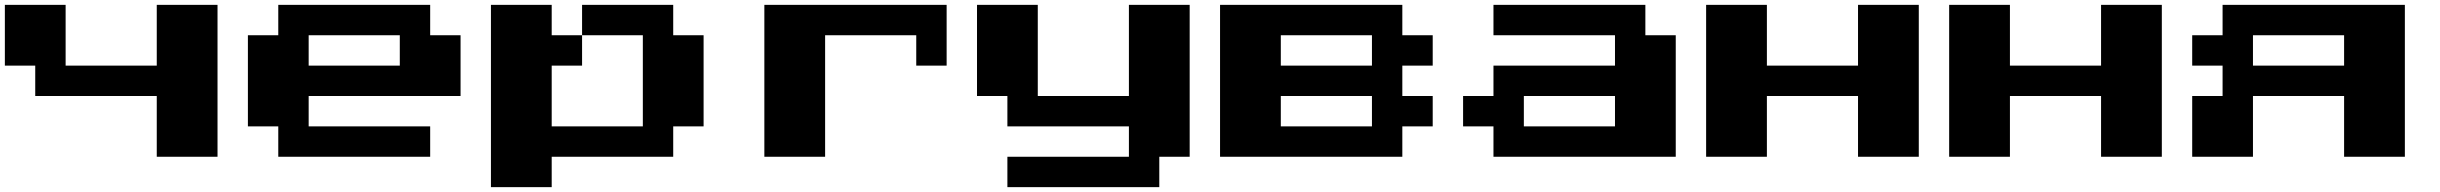

<svg xmlns="http://www.w3.org/2000/svg" viewBox="-20 -770 10040 790"><path d="M625 -125V-375H125V-500H0V-750H250V-500H625V-750H875V-125Z M1125 -125V-250H1000V-625H1125V-750H1750V-625H1875V-375H1250V-250H1750V-125ZM1250 -500H1625V-625H1250Z M2875 -625V-250H2750V-125H2250V0H2000V-750H2250V-625H2375V-500H2250V-250H2625V-625H2375V-750H2750V-625Z M3125 -125V-750H3875V-500H3750V-625H3375V-125Z M4125 0V-125H4625V-250H4125V-375H4000V-750H4250V-375H4625V-750H4875V-125H4750V0Z M5000 -125V-750H5750V-625H5875V-500H5750V-375H5875V-250H5750V-125ZM5250 -500H5625V-625H5250ZM5250 -250H5625V-375H5250Z M6125 -125V-250H6000V-375H6125V-500H6625V-625H6125V-750H6750V-625H6875V-125ZM6250 -250H6625V-375H6250Z M7000 -125V-750H7250V-500H7625V-750H7875V-125H7625V-375H7250V-125Z M8000 -125V-750H8250V-500H8625V-750H8875V-125H8625V-375H8250V-125Z M9000 -125V-375H9125V-500H9000V-625H9125V-750H9875V-125H9625V-375H9250V-125ZM9250 -500H9625V-625H9250Z"/></svg>

Font: Press Start 2P
Style: Regular
Weight: 400
Designer: CodeMan38
Foundry: CodeMan38
Version: Version 3.000